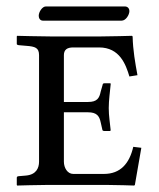

<svg xmlns="http://www.w3.org/2000/svg" viewBox="-20 -573 494 595"><path d="M357 -509C370 -509 381 -527 381 -539C381 -545 377 -553 367 -553H122C111 -553 100 -536 100 -524C100 -517 104 -509 113 -509ZM307 0C337 0 396 2 396 2L398 0L418 -115L393 -118C381 -66 353 -34 302 -34H207C189 -34 178 -53 178 -72V-225H253C279 -225 288 -214 292 -194L297 -172C297 -169 299 -167 304 -167H321L323 -169C321 -192 317 -213 317 -238C317 -262 321 -290 323 -312C323 -314 323 -315 321 -315H304C300 -315 298 -313 298 -310L292 -289C288 -269 281 -257 253 -257H178V-402C178 -419 188 -426 207 -426H287C351 -426 370 -373 381 -336L406 -340C399 -378 392 -417 391 -460L389 -462C389 -462 318 -460 288 -460H141C111 -460 33 -462 33 -462L32 -460V-437C32 -436 32 -434 38 -433L61 -431C89 -429 101 -425 101 -402V-72C101 -52 92 -32 61 -29L38 -27C33 -27 32 -24 32 -22V0L33 2C33 2 102 0 132 0Z"/></svg>

Font: Linux Libertine O C
Style: Regular
Weight: 400
Designer: Philipp H. Poll
Foundry: Philipp H. Poll
Version: Version 4.0.3